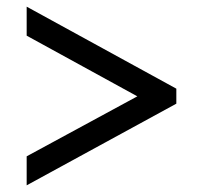

<svg xmlns="http://www.w3.org/2000/svg" viewBox="-20 -646 609 576"><path d="M60 -90V-177L392 -357L60 -539V-626L509 -380V-335Z"/></svg>

Font: Noto Serif Black
Style: Italic
Weight: 900
Italic angle: -12°
Designer: Monotype Design Team
Foundry: Monotype Imaging Inc.
Version: Version 2.013